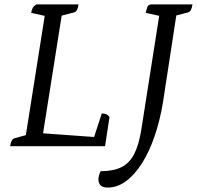

<svg xmlns="http://www.w3.org/2000/svg" viewBox="-20 -661 890 868"><path d="M26 0Q28 -16 33 -25Q38 -34 46 -36L111 -54L95 -38L184 -601L197 -586L121 -603Q123 -617 128 -625.5Q133 -634 144 -641H335Q333 -625 328 -616Q323 -607 315 -605L246 -587L261 -604L173 -48L165 -59L415 -41L401 -28L440 -148Q453 -148 461.5 -144Q470 -140 475 -132L455 0ZM467 187Q425 187 425 149Q425 141 428 131Q431 121 435 113Q492 113 528.5 95Q565 77 586.5 35.5Q608 -6 619 -76L702 -604L715 -586L639 -603Q642 -618 646 -629Q650 -640 663 -641H850Q848 -625 843 -616Q838 -607 830 -605L761 -587L779 -604L717 -200Q703 -115 678.5 -44Q654 27 621 78.5Q588 130 549 158.5Q510 187 467 187Z"/></svg>

Font: Petrona
Style: Italic
Weight: 400
Italic angle: -9°
Designer: Ringo R. Seeber
Foundry: Ringo R. Seeber
Version: Version 2.001; ttfautohint (v1.8.3)